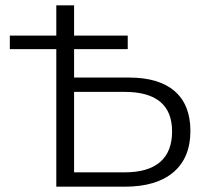

<svg xmlns="http://www.w3.org/2000/svg" viewBox="-20 -703 777 723"><path d="M697 -210Q697 -109 633 -54.5Q569 0 450 0H192V-518H17V-569H192V-683H259V-569H461V-518H259V-411H465Q579 -411 638 -359.5Q697 -308 697 -210ZM628 -208Q628 -357 449 -357H259V-54H449Q538 -54 583 -93Q628 -132 628 -208Z"/></svg>

Font: Montserrat Ace
Style: Regular
Weight: 400
Designer: Julieta Ulanovsky
Foundry: Julieta Ulanovsky
Version: Version 1